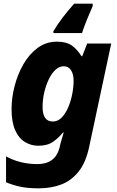

<svg xmlns="http://www.w3.org/2000/svg" viewBox="-20 -786 640 1046"><path d="M271 -616Q292 -652 321.5 -690.5Q351 -729 384 -766H485V-753Q471 -722 454 -680Q437 -638 427 -606H271ZM191 240Q130 240 89.5 231Q49 222 13 207V66Q51 87 94 97.5Q137 108 184 108Q280 108 304 20L308 2Q312 -13 317.5 -32Q323 -51 327 -64H323Q300 -35 269 -13.5Q238 8 189 8Q149 8 115.5 -12.5Q82 -33 62.5 -77Q43 -121 43 -193Q43 -253 59.5 -317Q76 -381 107.5 -436Q139 -491 185 -525Q231 -559 290 -559Q341 -559 370 -539Q399 -519 424 -480H428L455 -549H586L466 13Q448 99 408.5 148.5Q369 198 314 219Q259 240 191 240ZM268 -124Q295 -124 316 -145.5Q337 -167 351.5 -201Q366 -235 373.5 -273.5Q381 -312 381 -346Q381 -382 367 -403.5Q353 -425 327 -425Q303 -425 282 -405.5Q261 -386 245.5 -353.5Q230 -321 221 -282Q212 -243 212 -203Q212 -124 268 -124Z"/></svg>

Font: Noto Sans ExtraBold
Style: Italic
Weight: 800
Italic angle: -12°
Designer: Monotype Design Team
Foundry: Monotype Imaging Inc.
Version: Version 2.013; ttfautohint (v1.8.4.7-5d5b)